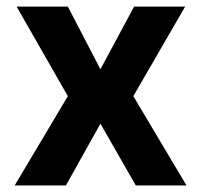

<svg xmlns="http://www.w3.org/2000/svg" viewBox="-20 -566 614 586"><path d="M187.1 -545.9 286.5 -354.5 389.3 -545.9H545.1L386.9 -272.5L549.2 0H394.5L286.5 -188.5L181.2 0H24.8L187.1 -272.5L30.7 -545.9Z"/></svg>

Font: Inter
Style: Regular
Weight: 400
Designer: Rasmus Andersson
Foundry: rsms
Version: Version 4.000;git-8c9346024